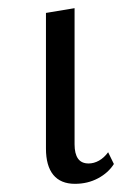

<svg xmlns="http://www.w3.org/2000/svg" viewBox="-20 -440 323 465"><path d="M161.5 5.2Q126.9 5.2 109.1 -16.5Q91.3 -38.3 91.3 -80.2V-408.7L160.6 -420.2V-90.5Q160.6 -67.7 168.9 -55.9Q177.2 -44.1 194.7 -44.1Q207.4 -44.1 219.8 -51Q232.2 -58 241.9 -71.3L255.8 -42.8Q242.3 -21.4 217.3 -8.1Q192.4 5.2 161.5 5.2Z"/></svg>

Font: Ysabeau
Style: Bold
Weight: 700
Designer: Christian Thalmann (Catharsis Fonts)
Version: Version 2.000;gftools[0.9.27.dev2+g8671c4b]